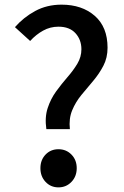

<svg xmlns="http://www.w3.org/2000/svg" viewBox="-20 -787 532 821"><path d="M178.2 -234.9Q170.9 -285.2 183.8 -324.7Q196.8 -364.3 220.2 -396.5Q243.7 -428.7 268.6 -457.3Q293.5 -485.8 310.8 -514.6Q328.1 -543.5 328.1 -576.2Q328.1 -617.2 302.7 -645Q277.3 -672.9 230 -672.9Q194.8 -672.9 164.6 -656.2Q134.3 -639.6 108.9 -611.8L43.9 -670.9Q80.6 -712.9 130.6 -740Q180.7 -767.1 243.2 -767.1Q330.6 -767.1 385.3 -719.2Q439.9 -671.4 439.9 -583Q439.9 -540 422.1 -505.9Q404.3 -471.7 378.7 -441.4Q353 -411.1 328.1 -380.9Q303.2 -350.6 288.6 -315.2Q273.9 -279.8 278.8 -234.9ZM230 14.2Q196.8 14.2 174.8 -9.3Q152.8 -32.7 152.8 -67.9Q152.8 -103 174.8 -126Q196.8 -148.9 230 -148.9Q263.2 -148.9 285.6 -126Q308.1 -103 308.1 -67.9Q308.1 -32.7 285.6 -9.3Q263.2 14.2 230 14.2Z"/></svg>

Font: Source Han Sans CN Medium
Style: Regular
Weight: 500
Designer: Ryoko NISHIZUKA  (kana, bopomofo & ideographs); Paul D. Hunt (Latin, Greek & Cyrillic); Sandoll Communications , Soo-you
Foundry: Adobe
Version: Version 2.004;hotconv 1.0.118;makeotfexe 2.5.65603